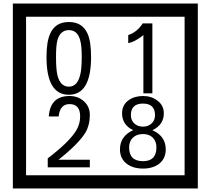

<svg xmlns="http://www.w3.org/2000/svg" viewBox="-20 -980 1195 1090"><path d="M1103 90H53V-960H1103ZM1028 15V-885H128V15ZM497 -656Q497 -442 371 -442Q244 -442 244 -656Q244 -744 265 -789Q294 -855 371 -855Q448 -855 477 -789Q497 -745 497 -656ZM444 -656Q444 -723 435 -752Q420 -809 371 -809Q322 -809 306 -752Q298 -723 298 -656Q298 -587 306 -553Q322 -488 371 -488Q419 -488 435 -554Q444 -587 444 -656ZM845 -450H794V-781Q748 -743 708 -735V-781Q759 -798 790 -847H845ZM490 -30H251V-81Q372 -173 412 -238Q435 -276 435 -319Q435 -389 375 -389Q320 -389 313 -319H257Q265 -435 375 -435Q423 -435 456.5 -405Q490 -375 490 -327Q490 -271 466 -229Q428 -165 312 -73H490ZM921 -132Q921 -79 882 -49Q846 -23 792 -23Q737 -23 701 -49Q661 -79 661 -132Q661 -207 736 -241Q673 -271 673 -337Q673 -384 710 -411Q744 -435 792 -435Q839 -435 872 -410Q910 -383 910 -337Q910 -271 845 -241Q921 -207 921 -132ZM860 -326Q860 -392 792 -392Q723 -392 723 -326Q723 -297 742.5 -279Q762 -261 792 -261Q821 -261 840.5 -279Q860 -297 860 -326ZM868 -143Q868 -178 847.5 -198.5Q827 -219 792 -219Q756 -219 734.5 -198.5Q713 -178 713 -143Q713 -65 792 -65Q868 -65 868 -143Z"/></svg>

Font: Unicode BMP Fallback SIL
Style: Regular
Weight: 400
Foundry: NRSI, SIL International
Version: Version 5.1 Based on Unicode 5.1